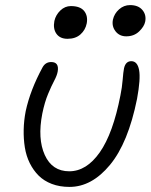

<svg xmlns="http://www.w3.org/2000/svg" viewBox="-20 -777 599 762"><path d="M481 -632.8Q454.1 -632.8 438.5 -652.8Q422.9 -672.9 428.2 -699.2Q433.6 -723.1 452.6 -740Q471.7 -756.8 496.1 -756.8Q528.8 -756.8 545.2 -737.3Q561.5 -717.8 556.2 -690.9Q552.2 -671.4 532 -652.1Q511.7 -632.8 481 -632.8ZM248 -623Q218.3 -623 204.1 -642.8Q189.9 -662.6 195.8 -693.8Q201.2 -717.8 219.5 -735.4Q237.8 -752.9 261.2 -752.9Q298.3 -752.9 314 -733.4Q329.6 -713.9 324.2 -684.1Q318.8 -657.7 299.3 -640.4Q279.8 -623 248 -623ZM255.9 -35.2Q216.8 -35.2 185.5 -47.1Q154.3 -59.1 133.3 -80.1Q112.3 -101.1 98.1 -129.6Q84 -158.2 78.6 -191.9Q73.2 -225.6 74 -262Q74.7 -298.3 82 -335.9Q100.1 -419.9 148.9 -509.8Q160.6 -530.8 183.1 -530.8Q215.3 -530.8 209 -493.2Q206.1 -477.1 195.3 -457Q184.6 -437 170.9 -404.3Q157.2 -371.6 147.9 -326.2Q128.4 -226.6 157.7 -161.9Q187 -97.2 254.9 -97.2Q323.2 -97.2 376 -172.4Q428.7 -247.6 458 -398.9Q464.4 -429.7 466.8 -460.4Q469.2 -491.2 472.2 -505.9Q478.5 -534.2 501 -534.2Q525.4 -534.2 532 -499.3Q538.6 -464.4 523.9 -384.8Q488.8 -210 416.5 -122.6Q344.2 -35.2 255.9 -35.2Z"/></svg>

Font: Shantell Sans Bouncy
Style: Italic
Weight: 300
Italic angle: -11.31°
Designer: Stephen Nixon, Anya Danilova, Shantell Martin
Foundry: Arrow Type
Version: Version 1.006;[9816181b4]